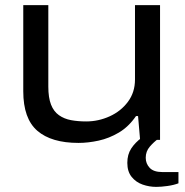

<svg xmlns="http://www.w3.org/2000/svg" viewBox="-20 -547 723 751"><path d="M591 184Q564 184 538 175Q512 166 495 145Q478 124 478 90Q478 57 493.5 33.5Q509 10 535 -9H599V-4Q582 8 566 26.5Q550 45 550 70Q550 93 565.5 109.5Q581 126 615 126H678V170Q660 177 635 180.5Q610 184 591 184ZM287 12Q181 12 126 -35.5Q71 -83 71 -190V-527H169V-208Q169 -165 179.5 -138Q190 -111 210.5 -96.5Q231 -82 258 -77Q285 -72 317 -72Q365 -72 409 -92Q453 -112 480.5 -149Q508 -186 508 -236V-527H606V0H528L520 -93H512Q483 -51 445 -28.5Q407 -6 366 3Q325 12 287 12Z"/></svg>

Font: Archivo Expanded
Style: Regular
Weight: 400
Width: 7
Designer: Hector Gatti
Foundry: Omnibus-Type
Version: Version 2.001